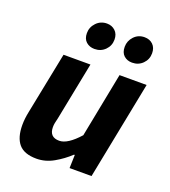

<svg xmlns="http://www.w3.org/2000/svg" viewBox="-132 -803 809 912"><g transform="rotate(20 272.5 -347.0)"><path d="M431 0H320L322 -67H318Q284 -35 242.5 -11.5Q201 12 156 12Q94 12 66.5 -20.5Q39 -53 39 -116Q39 -133 41 -150Q43 -167 47 -186L109 -496H245L187 -203Q183 -188 181 -177Q179 -166 179 -156Q179 -105 229 -105Q271 -105 328 -169L392 -496H529ZM237 -572Q212 -572 195 -587Q178 -602 178 -631Q178 -661 199.5 -683.5Q221 -706 253 -706Q278 -706 295 -690Q312 -674 312 -646Q312 -615 290.5 -593.5Q269 -572 237 -572ZM427 -572Q402 -572 385.5 -587Q369 -602 369 -631Q369 -661 390 -683.5Q411 -706 443 -706Q469 -706 485.5 -690Q502 -674 502 -646Q502 -615 480.5 -593.5Q459 -572 427 -572Z"/></g></svg>

Font: mr_Source Sans Pro
Style: Bold Italic
Weight: 700
Italic angle: -11°
Designer: Paul D. Hunt
Foundry: Adobe Systems Incorporated
Version: Version 1.036;July 10, 2024;FontCreator 11.5.0.2430 64-bit